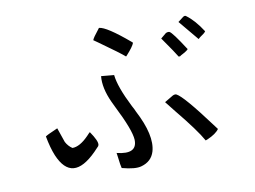

<svg xmlns="http://www.w3.org/2000/svg" viewBox="-68 -719 1056 794"><g transform="rotate(-10 460.0 -321.5)"><path d="M822 -530Q818 -523 798 -510Q793 -506 790 -503L720 -587L741 -603L742 -604Q751 -610 756 -605Q790 -580 822 -530ZM738 -470Q735 -464 706 -449Q703 -447 702 -446H696Q687 -462 638 -532L661 -551Q670 -555 676 -553Q688 -548 738 -470ZM520 -535Q515 -520 486 -488Q484 -486 482 -484Q463 -501 380 -560Q369 -568 360 -574Q364 -585 386 -612Q390 -617 392 -620Q423 -618 516 -539Q518 -537 520 -535ZM804 -123Q791 -104 754 -88Q750 -86 746 -85Q720 -132 642 -227Q621 -253 608 -270L645 -292Q655 -296 660 -293Q688 -279 789 -143Q798 -130 804 -123ZM384 -33Q381 -42 376 -84Q375 -92 374 -98Q459 -77 457 -139Q455 -180 401 -287Q393 -303 390 -310Q361 -373 366 -422L420 -417Q425 -367 470 -278Q479 -262 482 -254Q540 -143 521 -78Q509 -38 466 -26Q440 -18 384 -33ZM98 -216Q106 -222 139 -236Q145 -239 150 -241L171 -180Q181 -161 198 -150Q229 -150 266 -188Q278 -201 280 -202Q309 -160 306 -144Q305 -142 304 -139Q300 -134 284 -118Q174 -8 121 -133Q107 -167 98 -216Z"/></g></svg>

Font: cwTeXYen
Style: Medium
Weight: 500
Version: Version 1.17